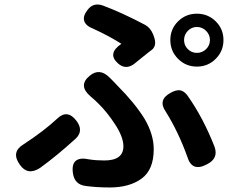

<svg xmlns="http://www.w3.org/2000/svg" viewBox="-20 -786 1040 847"><path d="M889.2 -649.9Q872.1 -667 848.6 -667Q825.2 -667 808.6 -649.9Q792 -632.8 792 -609.4Q792 -585.9 808.6 -569.3Q825.2 -552.7 848.6 -552.7Q872.1 -552.7 889.2 -569.3Q906.2 -585.9 906.2 -609.4Q906.2 -632.8 889.2 -649.9ZM931.6 -526.4Q897.5 -492.2 848.6 -492.2Q799.8 -492.2 765.6 -526.4Q731.4 -560.5 731.4 -609.4Q731.4 -658.2 765.6 -691.9Q799.8 -725.6 848.6 -725.6Q897.5 -725.6 931.6 -691.9Q965.8 -658.2 965.8 -609.4Q965.8 -560.5 931.6 -526.4ZM433.6 -761.7Q517.6 -730.5 621.1 -675.8Q643.6 -663.1 655.3 -634.8L660.2 -621.1Q671.9 -585.9 651.4 -567.4Q637.7 -557.6 608.4 -533.7Q579.1 -509.8 570.3 -502.9Q533.2 -476.6 500 -506.8Q452.1 -549.8 515.6 -592.8Q458 -628.9 391.6 -659.2Q358.4 -671.9 351.6 -693.4Q344.7 -714.8 366.2 -742.2Q391.6 -776.4 433.6 -761.7ZM617.2 -262.7Q658.2 -193.4 658.2 -127.9Q658.2 -37.1 604.5 2Q550.8 41 464.8 41Q405.3 41 356.4 34.2Q308.6 27.3 301.8 -21.5Q295.9 -61.5 314.5 -76.7Q333 -91.8 373 -83Q402.3 -78.1 440.4 -78.1Q524.4 -78.1 524.4 -140.6Q524.4 -180.7 488.8 -235.8Q453.1 -291 413.1 -330.1Q397.5 -345.7 379.9 -360.4Q323.2 -408.2 375 -451.2Q418.9 -488.3 462.9 -444.3Q468.8 -438.5 480.5 -426.8Q492.2 -415 497.1 -409.2Q574.2 -332 617.2 -262.7ZM806.6 -365.2Q877 -265.6 926.8 -137.7Q944.3 -86.9 893.6 -61.5Q827.1 -25.4 806.6 -93.8Q767.6 -203.1 710.9 -293.9Q674.8 -345.7 733.4 -377Q755.9 -389.6 773.4 -387.7Q791 -385.7 806.6 -365.2ZM315.4 -175.8Q229.5 -97.7 156.2 -44.9Q101.6 -9.8 67.4 -59.6Q27.3 -115.2 84 -149.4Q173.8 -208 232.4 -262.7Q277.3 -305.7 317.4 -252.9Q349.6 -210 315.4 -175.8Z"/></svg>

Font: GenSenMaruGothic TW TTF Bold
Style: Regular
Weight: 700
Version: Version 1.301